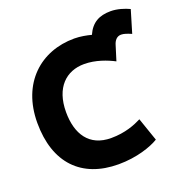

<svg xmlns="http://www.w3.org/2000/svg" viewBox="-147 -936 1053 1101"><g transform="rotate(-20 380.0 -385.5)"><path d="M33 -347C33 -591 193 -730 397 -730C435 -730 474 -722 500 -715C529 -780 576 -806 647 -806C687 -806 731 -792 760 -778L719 -641C694 -652 674 -659 657 -659C630 -659 615 -638 608 -614L580 -524C536 -547 470 -573 400 -573C291 -573 209 -499 209 -349C209 -216 268 -121 402 -121C489 -121 551 -147 590 -167L639 -25C593 3 502 35 391 35C166 35 33 -102 33 -347Z"/></g></svg>

Font: Repo ExtraBold
Style: Bold
Weight: 700
Designer: Stefan Peev
Foundry: Context Ltd
Version: Version 1.502